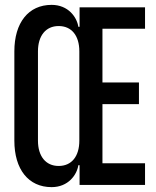

<svg xmlns="http://www.w3.org/2000/svg" viewBox="-20 -760 640 789"><path d="M192 9C261 9 296 -42 302 -81H307V0H576V-89H401V-332H551V-421H401V-642H576V-730H307V-650H302C296 -689 261 -740 192 -740C97 -740 39 -667 39 -549V-182C39 -64 97 9 192 9ZM221 -78C168 -78 136 -118 136 -182V-549C136 -613 168 -653 221 -653C274 -653 306 -614 306 -549V-182C306 -117 274 -78 221 -78Z"/></svg>

Font: Tekne LDO Medium
Style: Regular
Weight: 500
Monospace: yes
Designer: Alessio Laiso, Mario Rullo, Paolo Rosset
Foundry: Alessio Laiso
Version: Version 1.000;hotconv 1.0.109;makeotfexe 2.5.65596